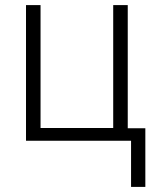

<svg xmlns="http://www.w3.org/2000/svg" viewBox="-20 -552 611 753"><path d="M550 181H494V0H82V-532H139V-50H424V-532H481V-49H550Z"/></svg>

Font: Noto Sans Display Light
Style: Regular
Weight: 300
Designer: Monotype Design Team
Foundry: Monotype Imaging Inc.
Version: Version 2.003